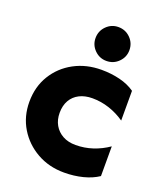

<svg xmlns="http://www.w3.org/2000/svg" viewBox="-143 -863 813 965"><g transform="rotate(20 263.0 -380.5)"><path d="M496 -493V-334Q457 -361 413 -375.5Q369 -390 323 -390Q283 -390 253.5 -375Q224 -360 208 -332Q192 -304 192 -265Q192 -228 208 -200Q224 -172 253 -156Q282 -140 322 -140Q369 -140 413 -154.5Q457 -169 496 -196V-37Q462 -14 415 -2Q368 10 315 10Q234 10 169.5 -26.5Q105 -63 67.5 -125Q30 -187 30 -265Q30 -346 68 -408Q106 -470 171 -505Q236 -540 317 -540Q369 -540 415.5 -528.5Q462 -517 496 -493ZM323 -590Q286 -590 259.5 -616.5Q233 -643 233 -680Q233 -718 259.5 -744.5Q286 -771 323 -771Q361 -771 387.5 -744.5Q414 -718 414 -680Q414 -643 387.5 -616.5Q361 -590 323 -590Z"/></g></svg>

Font: Roundo Variable
Style: Regular
Weight: 200
Designer: Shiva Nallaperumal
Foundry: Indian Type Foundry
Version: Version 2.000